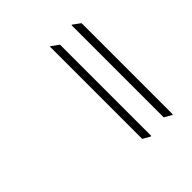

<svg xmlns="http://www.w3.org/2000/svg" viewBox="-170 -751 902 902"><g transform="rotate(-45 281.0 -300.0)"><path d="M472 17 475 16V-590L438 -617H435V-4ZM329 17 332 16V-590L295 -617H292V-4Z"/></g></svg>

Font: Noto Serif Bengali SemiCondensed Light
Style: Regular
Weight: 300
Width: 4
Designer: Juan Bruce, Universal Thirst, Indian Type Foundry and the Monotype Design Team.
Foundry: Monotype Imaging Inc.
Version: Version 2.003